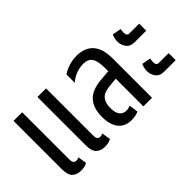

<svg xmlns="http://www.w3.org/2000/svg" viewBox="-57 -919 1290 1290"><g transform="rotate(-45 588.5 -274.0)"><path d="M165 10Q127 10 102.5 -10.5Q78 -31 78 -92V-548H160V-103Q160 -80 167 -70Q174 -60 188 -60Q201 -60 213 -67L223 -4Q210 4 195 7Q180 10 165 10ZM392 10Q354 10 329.5 -10.5Q305 -31 305 -92V-548H387V-103Q387 -80 394 -70Q401 -60 415 -60Q428 -60 440 -67L450 -4Q437 4 422 7Q407 10 392 10Z M645 10Q583 10 550 -30.5Q517 -71 517 -147Q517 -230 558.5 -275.5Q600 -321 693 -328L764 -334V-366Q764 -432 744.5 -460Q725 -488 681 -488Q608 -488 550 -438V-517Q570 -532 606.5 -545Q643 -558 689 -558Q763 -558 804.5 -512.5Q846 -467 846 -372V0H764V-263L703 -257Q645 -252 622 -225.5Q599 -199 599 -149Q599 -102 616.5 -81Q634 -60 664 -60Q686 -60 702 -69L711 -4Q698 3 680.5 6.5Q663 10 645 10Z M1032 -346Q986 -346 967 -372.5Q948 -399 948 -431Q948 -445 951.5 -461Q955 -477 961 -487L1024 -475Q1020 -463 1020 -443Q1020 -430 1025.5 -421.5Q1031 -413 1044 -413H1137V-346ZM1032 -66Q986 -66 967 -92.5Q948 -119 948 -151Q948 -165 951.5 -181Q955 -197 961 -207L1024 -195Q1020 -183 1020 -163Q1020 -150 1025.5 -141.5Q1031 -133 1044 -133H1137V-66Z"/></g></svg>

Font: Noto Sans Thai ExtCond
Style: Regular
Weight: 400
Width: 2
Designer: Monotype Design Team
Foundry: Monotype Imaging Inc.
Version: Version 2.002; ttfautohint (v1.8.4.7-5d5b)